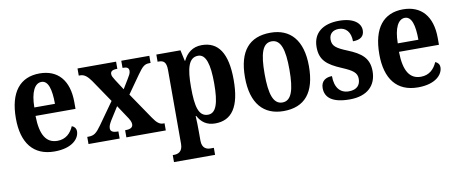

<svg xmlns="http://www.w3.org/2000/svg" viewBox="-67 -834 3226 1348"><g transform="rotate(-10 1546.0 -159.5)"><path d="M268 10C396 10 447 -52 447 -102C447 -124 434 -138 417 -144C397 -97 361 -60 301 -60C222 -60 181 -121 179 -259H464V-307C464 -465 386 -548 258 -548C119 -548 40 -453 40 -265C40 -91 117 10 268 10ZM328 -319H181C182 -428 213 -487 261 -487C309 -487 328 -423 328 -319Z M511 0H733V-51H730C692 -51 677 -61 677 -83C677 -101 687 -118 698 -137L755 -227L804 -153C832 -113 837 -99 837 -84C837 -62 820 -51 785 -51H781V0H1062V-51H1051C1029 -51 1008 -65 982 -104L854 -292L945 -421C982 -473 997 -485 1031 -485H1039V-536H839V-485H843C867 -485 884 -480 884 -456C884 -438 873 -422 860 -400L821 -336L773 -410C760 -431 753 -442 753 -456C753 -472 762 -485 799 -485H802V-536H527V-485H538C566 -485 588 -467 613 -432L723 -270L613 -115C577 -65 560 -51 519 -51H511Z M1080 229H1373V179H1349C1326 179 1289 171 1289 113V49C1289 8 1288 -30 1286 -63H1290C1315 -17 1352 12 1413 12C1531 12 1593 -74 1593 -267C1593 -460 1530 -546 1414 -546C1347 -546 1306 -509 1281 -458H1278L1261 -536H1089V-485H1095C1128 -485 1151 -476 1151 -415V112C1151 170 1114 179 1090 179H1080ZM1374 -57C1307 -57 1289 -128 1289 -268C1289 -399 1307 -477 1376 -477C1432 -477 1454 -402 1454 -267C1454 -128 1432 -57 1374 -57Z M1901 10C2052 10 2130 -82 2130 -270C2130 -457 2044 -548 1904 -548C1753 -548 1674 -457 1674 -270C1674 -82 1760 10 1901 10ZM1903 -51C1838 -51 1814 -126 1814 -270C1814 -414 1837 -487 1902 -487C1967 -487 1991 -414 1991 -270C1991 -126 1968 -51 1903 -51Z M2373 10C2497 10 2564 -55 2564 -158C2564 -252 2510 -292 2417 -330C2338 -362 2312 -381 2312 -427C2312 -467 2338 -491 2381 -491C2431 -491 2465 -455 2465 -388C2520 -388 2546 -411 2546 -453C2546 -501 2500 -547 2393 -547C2281 -547 2206 -496 2206 -392C2206 -299 2254 -260 2356 -217C2429 -186 2459 -166 2459 -122C2459 -78 2434 -47 2376 -47C2313 -47 2277 -92 2277 -173C2236 -173 2198 -154 2198 -101C2198 -34 2248 10 2373 10Z M2859 10C2987 10 3038 -52 3038 -102C3038 -124 3025 -138 3008 -144C2988 -97 2952 -60 2892 -60C2813 -60 2772 -121 2770 -259H3055V-307C3055 -465 2977 -548 2849 -548C2710 -548 2631 -453 2631 -265C2631 -91 2708 10 2859 10ZM2919 -319H2772C2773 -428 2804 -487 2852 -487C2900 -487 2919 -423 2919 -319Z"/></g></svg>

Font: Noto Serif Sinhala Condensed
Style: Bold
Weight: 700
Width: 3
Designer: Jelle Bosma - Monotype Design Team
Foundry: Monotype Imaging Inc.
Version: Version 2.007